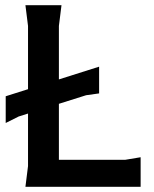

<svg xmlns="http://www.w3.org/2000/svg" viewBox="-20 -720 593 740"><path d="M2 -246V-349L362 -463V-360L312 -353L52 -271ZM78 0 88 -80V-620L78 -700H217L207 -620V-104H462L522 -114V0Z"/></svg>

Font: AR One Sans SemiBold
Style: Regular
Weight: 600
Designer: Niteesh Yadav
Foundry: Niteesh Yadav
Version: Version 1.001;gftools[0.9.33]